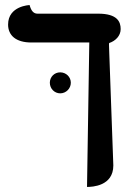

<svg xmlns="http://www.w3.org/2000/svg" viewBox="-20 -572 515 759"><path d="M412 -361C410 -400 411 -402 412 -402C436 -410 457 -430 457 -457C457 -485 445 -518 368 -518H128C113 -518 103 -529 97 -552C97 -552 12 -549 12 -475C12 -432 43 -404 104 -404H333L324 167C344 167 428 164 428 82ZM177 -245C177 -222 195 -203 218 -203C241 -203 260 -222 260 -245C260 -268 241 -286 218 -286C195 -286 177 -268 177 -245Z"/></svg>

Font: Libertinus Serif
Style: Bold
Weight: 700
Designer: Philipp H. Poll, Khaled Hosny
Foundry: Caleb Maclennan
Version: Version 7.050;RELEASE